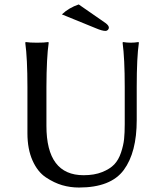

<svg xmlns="http://www.w3.org/2000/svg" viewBox="-20 -838 732 868"><path d="M543.9 -444.8Q543.9 -573.7 534.2 -645L536.1 -647.9Q554.2 -645 571 -645Q587.9 -645 606 -647.9L607.9 -645Q598.1 -579.1 598.1 -444.8V-294.9Q598.1 -148.9 539.6 -69.6Q481 9.8 336.9 9.8Q297.9 9.8 261.5 -0.7Q225.1 -11.2 187.5 -36.1Q149.9 -61 127 -112.5Q104 -164.1 104 -235.8V-444.8Q104 -573.7 94.2 -645L96.2 -647.9Q114.3 -645 147.2 -645Q180.2 -645 198.2 -647.9L200.2 -645Q190.4 -579.1 189.9 -444.8V-269Q189.9 -45.9 357.9 -45.9Q406.7 -45.9 441.9 -60.1Q477.1 -74.2 496.6 -94.7Q516.1 -115.2 527.1 -148.2Q538.1 -181.2 541 -209.5Q543.9 -237.8 543.9 -276.9ZM335.9 -817.9 457 -733.9Q472.2 -722.7 472.2 -712.9Q472.2 -707 467.5 -702.6Q462.9 -698.2 457 -698.2Q441.9 -698.2 414.1 -710L259.8 -772.9Q291 -802.7 335.9 -817.9Z"/></svg>

Font: Biolilbert
Style: Regular
Weight: 400
Designer: Philipp H. Poll
Foundry: Philipp H. Poll
Version: Version 1.1.0